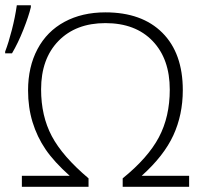

<svg xmlns="http://www.w3.org/2000/svg" viewBox="-38 -721 787 741"><path d="M368.7 -631.8Q254.9 -631.8 187.7 -563Q120.6 -494.1 120.6 -376Q120.6 -273.4 161.9 -195.6Q203.1 -117.7 303.7 -32.7V0H46.4V-42.5H231Q170.9 -96.2 137.9 -144.5Q105 -192.9 87.6 -249.8Q70.3 -306.6 70.3 -372.1Q70.3 -462.9 106.7 -531.5Q143.1 -600.1 210.9 -636.7Q278.8 -673.3 368.7 -673.3Q509.8 -673.3 588.6 -594.5Q667.5 -515.6 667.5 -373Q667.5 -278.3 631.1 -199Q594.7 -119.6 508.8 -42.5H691.9V0H435.5V-32.7Q533.2 -111.8 575.2 -191.2Q617.2 -270.5 617.2 -375Q617.2 -493.7 551 -562.7Q484.9 -631.8 368.7 -631.8ZM-18.1 -522Q-4.9 -556.2 7.8 -605.7Q20.5 -655.3 26.9 -700.7H81.1V-693.4Q72.8 -658.2 52.2 -606.4Q31.7 -554.7 8.3 -515.1H-18.1Z"/></svg>

Font: Bpm'online Open Sans Light
Style: Regular
Weight: 300
Foundry: Ascender Corporation
Version: Version 1.10